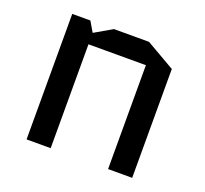

<svg xmlns="http://www.w3.org/2000/svg" viewBox="-94 -615 774 726"><g transform="rotate(20 292.5 -252.5)"><path d="M505 -438V0H408V-418H177V0H80V-505H153L177 -464L248 -505H389Z"/></g></svg>

Font: Quantico
Style: Regular
Weight: 400
Designer: Matt Desmond
Foundry: MADtype
Version: Version 2.002